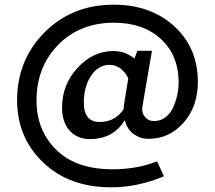

<svg xmlns="http://www.w3.org/2000/svg" viewBox="-20 -623 918 820"><path d="M629 -406 589 -173Q583 -144 598 -125Q613 -106 638 -106Q667 -106 689 -124Q711 -142 722 -169.5Q733 -197 738 -222Q743 -247 743 -269Q743 -387 667 -456.5Q591 -526 467 -526Q321 -526 228.5 -431.5Q136 -337 136 -194Q136 -66 220.5 17Q305 100 461 100Q565 100 651 66L680 130Q567 177 455 177Q275 177 164 70.5Q53 -36 53 -195Q53 -367 170.5 -485Q288 -603 466 -603Q623 -603 724 -511Q825 -419 825 -273Q825 -168 764 -99Q703 -30 614 -30Q580 -30 551.5 -50Q523 -70 513 -110Q464 -29 364 -29Q310 -29 277.5 -65Q245 -101 245 -164Q245 -261 311 -333Q377 -405 464 -405Q515 -405 554 -373L567 -406ZM406 -102Q470 -102 508 -156Q508 -170 511 -186L528 -289Q498 -346 448 -346Q400 -346 369 -299.5Q338 -253 338 -185Q338 -102 406 -102Z"/></svg>

Font: EauTestText Semibold
Style: Regular
Weight: 600
Designer: Christian Thalmann (Catharsis Fonts)
Version: Version 0.001;PS 000.001;hotconv 1.0.88;makeotf.lib2.5.64775